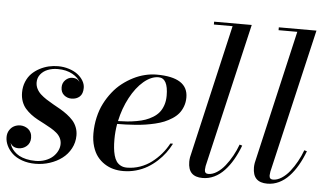

<svg xmlns="http://www.w3.org/2000/svg" viewBox="-54 -835 1584 931"><g transform="rotate(5 738.0 -369.0)"><path d="M327.9 -398.9Q318.8 -421.6 288.8 -438.4Q258.8 -455.1 217 -455.1Q190.2 -455.1 168.5 -446.5Q146.7 -438 133.4 -421.1Q120.1 -404.3 120.1 -382.1Q120.1 -365.5 127.4 -351Q134.8 -336.4 147.2 -325.1Q159.7 -313.7 175.8 -303.2Q191.9 -292.7 209.7 -282.8Q227.5 -272.9 245.4 -262.7Q263.2 -252.4 279.3 -240.2Q295.4 -228 307.9 -214.2Q320.3 -200.4 327.6 -181.9Q335 -163.3 335 -142.1Q335 -107.9 319.3 -78.6Q303.7 -49.3 277.7 -29.7Q251.7 -10 218 1Q184.3 12 147.9 12Q112.3 12 83 1.5Q53.7 -9 35.6 -26Q17.6 -43 7.8 -63.5Q-2 -84 -2 -105Q-2 -124.5 7.4 -139Q16.8 -153.6 30.6 -160.3Q44.4 -167 60.1 -167Q69.8 -167 79.5 -163.8Q89.1 -160.6 97.8 -154.2Q106.4 -147.7 111.7 -136.6Q116.9 -125.5 116.9 -111.1Q116.9 -85.9 100 -70.9Q83 -55.9 60.1 -55.9Q31.2 -55.9 20 -79.1Q22.7 -68.1 28.1 -58Q33.4 -47.9 43.8 -37.4Q54.2 -26.9 68 -19.3Q81.8 -11.7 102.5 -6.8Q123.3 -2 147.9 -2Q173.3 -2 195.2 -10Q217 -18.1 231.4 -31.1Q245.8 -44.2 253.9 -60.7Q262 -77.1 262 -94Q262 -110.1 254.9 -123.7Q247.8 -137.2 235.7 -147.3Q223.6 -157.5 208 -166.7Q192.4 -176 175.2 -184.8Q158 -193.6 140.7 -202.9Q123.5 -212.2 107.9 -224.1Q92.3 -236.1 80.2 -250.1Q68.1 -264.2 61 -283.8Q54 -303.5 54 -326.9Q54 -355.5 64 -379.5Q74 -403.6 90.3 -419.8Q106.7 -436 128.2 -447.4Q149.7 -458.7 172.1 -463.9Q194.6 -469 217 -469Q245.4 -469 270.5 -460.9Q295.7 -452.9 312.9 -439.7Q330.1 -426.5 340.1 -409.5Q350.1 -392.6 350.1 -375Q350.1 -345.9 334.7 -332Q319.3 -318.1 294.9 -318.1Q274.2 -318.1 258.5 -331.3Q242.9 -344.5 242.9 -368.9Q242.9 -390.4 257.8 -404.7Q272.7 -418.9 291 -418.9Q299.8 -418.9 306.4 -417.1Q313 -415.3 317.3 -411.7Q321.5 -408.2 323.4 -405.8Q325.2 -403.3 327.9 -398.9Z M520 -139.9Q520 -116.2 521.9 -97.7Q523.7 -79.1 528.4 -61.8Q533.2 -44.4 541.1 -33.1Q549.1 -21.7 561.9 -14.9Q574.7 -8.1 592 -8.1Q624.8 -8.1 655.8 -19Q686.8 -30 711.8 -49.1Q736.8 -68.1 757.1 -91.8Q777.3 -115.5 792 -143.1H804.9Q792.7 -119.1 776.7 -97.5Q760.7 -75.9 739 -56Q717.3 -36.1 692.7 -21.6Q668.2 -7.1 637.7 1.5Q607.2 10 575 10Q550 10 527.2 4Q504.4 -2 484 -15.3Q463.6 -28.6 448.6 -48.1Q433.6 -67.6 424.8 -96.3Q416 -125 416 -159.9Q416 -200.2 424.7 -237.8Q433.3 -275.4 448.9 -305.9Q464.4 -336.4 485.4 -362.9Q506.3 -389.4 531.4 -408.8Q556.4 -428.2 584 -442.1Q611.6 -456.1 640.3 -463Q668.9 -470 697 -470Q849.9 -470 849.9 -372.1Q849.9 -348.4 842.4 -328.4Q835 -308.3 822.9 -293.6Q810.8 -278.8 792.2 -266.8Q773.7 -254.9 754.3 -246.8Q734.9 -238.8 710 -232.9Q685.1 -227.1 663.3 -223.8Q641.6 -220.5 615 -218.5Q588.4 -216.6 569.1 -215.9Q549.8 -215.3 526.6 -215.1Q520 -176.3 520 -139.9ZM707 -458Q671.4 -458 635.1 -427.4Q598.9 -396.7 570.8 -344.1Q542.7 -291.5 529.5 -229.2Q554.2 -229.7 574.8 -231.3Q595.5 -232.9 619.3 -237.1Q643.1 -241.2 661.6 -247.7Q680.2 -254.2 698.1 -265.1Q716.1 -276.1 727.8 -290.5Q739.5 -304.9 746.7 -325.7Q753.9 -346.4 753.9 -372.1Q753.9 -458 707 -458Z M1139.9 -163.1Q1125.2 -124.5 1107.3 -93.6Q1089.4 -62.7 1067.3 -39.2Q1045.2 -15.6 1018.3 -2.8Q991.5 10 961.9 10Q926.3 10 908.6 -7.9Q890.9 -25.9 890.9 -63Q890.9 -72.8 892.8 -85L1043 -736.1H951.9V-750H1135L971.9 -49.1Q970 -36.9 970 -31Q970 -12 987.8 -12Q1008.3 -12 1029.5 -25.6Q1050.8 -39.3 1068.7 -61.9Q1086.7 -84.5 1101.6 -111.5Q1116.5 -138.4 1127 -167Z M1454.8 -163.1Q1440.2 -124.5 1422.2 -93.6Q1404.3 -62.7 1382.2 -39.2Q1360.1 -15.6 1333.3 -2.8Q1306.4 10 1276.9 10Q1241.2 10 1223.5 -7.9Q1205.8 -25.9 1205.8 -63Q1205.8 -72.8 1207.8 -85L1357.9 -736.1H1266.8V-750H1450L1286.9 -49.1Q1284.9 -36.9 1284.9 -31Q1284.9 -12 1302.7 -12Q1323.2 -12 1344.5 -25.6Q1365.7 -39.3 1383.7 -61.9Q1401.6 -84.5 1416.5 -111.5Q1431.4 -138.4 1441.9 -167Z"/></g></svg>

Font: Bodoni* 16
Style: Italic
Weight: 400
Italic angle: -13°
Version: Version 2.000